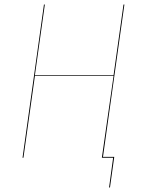

<svg xmlns="http://www.w3.org/2000/svg" viewBox="-20 -700 629 852"><path d="M437 -4H487L468 132H464L482 0H432L484 -364H135L84 0H80L175 -680H179L135 -367H484L528 -680H532Z"/></svg>

Font: Fira Sans Condensed Four
Style: Italic
Weight: 100
Width: 3
Italic angle: -8°
Designer: bBox Type GmbH & Carrois Corporate GbR & Edenspiekermann AG
Foundry: bBox Type GmbH & Carrois Corporate GbR & Edenspiekermann AG
Version: Version 4.301